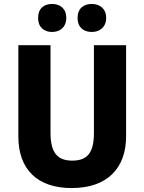

<svg xmlns="http://www.w3.org/2000/svg" viewBox="-20 -943 731 973"><path d="M173 -852C173 -805 203 -781 244 -781C285 -781 316 -806 316 -852C316 -899 285 -923 244 -923C203 -923 173 -900 173 -852ZM373 -852C373 -805 403 -781 445 -781C486 -781 518 -806 518 -852C518 -899 486 -923 445 -923C404 -923 373 -900 373 -852ZM619 -252V-714H456V-270C456 -169 423 -129 346 -129C274 -129 236 -166 236 -269V-714H73V-251C73 -86 168 10 343 10C526 10 619 -93 619 -252Z"/></svg>

Font: Noto Sans Gurmukhi UI SemiCondensed ExtraBold
Style: Regular
Weight: 800
Width: 4
Designer: Jelle Bosma - Monotype Design Team
Foundry: Monotype Imaging Inc.
Version: Version 2.004